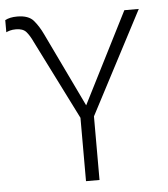

<svg xmlns="http://www.w3.org/2000/svg" viewBox="-67 -774 719 821"><g transform="rotate(-5 292.5 -363.5)"><path d="M327 0V-273L558 -714H496L298 -323L145 -642Q129 -676 107.5 -701.5Q86 -727 37 -727Q5 -727 -15 -716V-664Q-9 -667 1.5 -670Q12 -673 27 -673Q57 -673 71 -657Q85 -641 98 -613L269 -272V0Z"/></g></svg>

Font: Noto Sans Mono UI Light
Style: Regular
Weight: 300
Designer: Monotype Design team
Foundry: Monotype Imaging Inc.
Version: 1.000